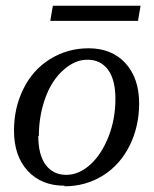

<svg xmlns="http://www.w3.org/2000/svg" viewBox="-20 -642 540 672"><path d="M116 -166H114Q114 -100 140 -65Q166 -30 212 -30Q256 -30 296 -66Q335 -101 360 -164Q384 -226 384 -296Q384 -363 358 -398Q332 -433 286 -433Q242 -433 202 -397Q161 -361 139 -300Q116 -237 116 -166ZM206 10V8Q125 8 77 -44Q29 -96 29 -185Q29 -265 62 -331Q95 -398 155 -435Q216 -473 290 -473Q371 -473 419 -421Q467 -368 467 -280Q467 -200 434 -133Q401 -66 341 -28Q280 10 206 10ZM156 -569 165 -622H472L463 -569Z"/></svg>

Font: Libra Serif Modern
Style: Italic
Weight: 400
Italic angle: -12°
Designer: Stefan Peev, Context Ltd
Foundry: Stefan Peev, Context Ltd
Version: Version 1.000